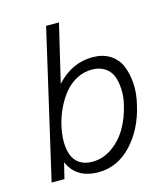

<svg xmlns="http://www.w3.org/2000/svg" viewBox="-106 -773 759 867"><g transform="rotate(-15 274.0 -340.0)"><path d="M249 9.8Q144.5 9.8 108.9 -74.2L90.8 0H30.8L189.9 -689.9H250L186 -419.9Q258.3 -499 355 -499Q401.9 -499 435.3 -478.3Q468.8 -457.5 484.4 -421.6Q500 -385.7 503.4 -338.1Q506.8 -290.5 493.2 -236.8Q468.8 -129.9 403.1 -60.1Q337.4 9.8 249 9.8ZM233.9 -43Q284.2 -43 326.9 -73.2Q369.6 -103.5 396.2 -149.4Q422.9 -195.3 436 -251Q445.8 -288.6 444.3 -323.7Q442.9 -358.9 432.9 -386Q422.9 -413.1 398.2 -429.4Q373.5 -445.8 337.9 -445.8Q299.8 -445.8 266.4 -428.2Q232.9 -410.6 208.7 -380.9Q184.6 -351.1 167.2 -314.5Q149.9 -277.8 140.1 -236.8Q131.3 -197.8 131.3 -163.8Q131.3 -129.9 141.1 -102.3Q150.9 -74.7 174.6 -58.8Q198.2 -43 233.9 -43Z"/></g></svg>

Font: HK Grotesk Light Italic
Style: Regular
Weight: 300
Italic angle: -13°
Designer: Alfredo Marco Pradil and Stefan Peev
Foundry: Hanken Design Co.
Version: Version 1.000;PS 001.000;hotconv 1.0.88;makeotf.lib2.5.64775